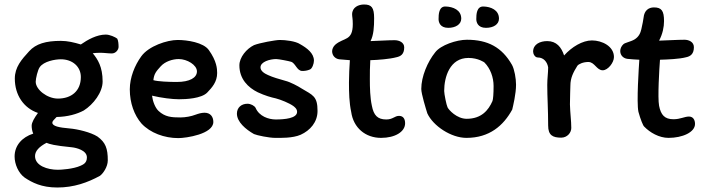

<svg xmlns="http://www.w3.org/2000/svg" viewBox="-20 -610 3134 855"><path d="M414 -2C384 -21 326 -35 290 -38C243 -42 213 -48 213 -64C213 -70 220 -77 232 -89C282 -90 323 -102 353 -118C396 -145 437 -199 437 -247C437 -313 415 -346 393 -373C404 -374 412 -375 426 -375C444 -375 462 -372 478 -372C496 -372 508 -389 508 -401C508 -413 507 -429 502 -438C493 -445 469 -456 451 -456C411 -456 370 -433 340 -412C310 -421 281 -428 251 -428C184 -428 140 -415 110 -382C76 -345 46 -311 46 -260C46 -187 85 -129 149 -107C133 -85 121 -65 121 -50C121 -40 123 -26 128 -15C78 1 45 38 45 87C45 121 62 161 90 181C123 203 165 225 235 225C309 225 370 203 425 173C439 163 460 133 460 104C460 51 450 24 414 -2ZM238 -171C190 -171 139 -211 139 -246C139 -260 148 -299 157 -311C175 -337 225 -346 251 -346C302 -346 340 -314 340 -267C340 -204 297 -171 238 -171ZM301 46C319 48 367 59 367 91C367 117 349 123 339 128C306 143 251 146 238 146C191 146 136 128 136 85C136 62 155 43 187 26C202 32 220 38 301 46Z M558 -212C558 -151 578 -97 610 -60C649 -18 712 5 774 5C809 5 930 -13 930 -67C930 -90 917 -108 891 -108C877 -108 864 -104 850 -99C832 -92 806 -87 783 -87C744 -87 715 -89 686 -116C671 -130 660 -159 657 -184C699 -174 747 -168 777 -168C808 -168 877 -171 903 -198C924 -220 947 -245 947 -285C947 -304 945 -338 910 -387C886 -421 814 -432 771 -432C724 -432 642 -405 609 -359C580 -319 558 -265 558 -212ZM776 -347C813 -347 857 -321 857 -292C857 -264 825 -245 767 -245C733 -245 682 -247 663 -253C666 -281 675 -292 696 -315C715 -336 748 -347 776 -347Z M1323 -216C1308 -226 1272 -245 1251 -250C1220 -259 1197 -265 1173 -276C1157 -283 1140 -294 1140 -310C1140 -335 1182 -347 1210 -347C1221 -347 1267 -338 1276 -335C1296 -329 1302 -294 1326 -294C1336 -294 1348 -295 1361 -301C1370 -305 1378 -326 1378 -340C1378 -373 1347 -396 1317 -413C1296 -427 1251 -432 1226 -432C1207 -432 1136 -419 1111 -409C1078 -393 1046 -355 1046 -319C1046 -258 1085 -220 1128 -199C1160 -184 1189 -176 1208 -172C1231 -166 1268 -151 1286 -138C1291 -134 1303 -126 1303 -112C1303 -83 1248 -78 1208 -78C1176 -78 1134 -92 1118 -130C1113 -139 1097 -148 1082 -148C1055 -148 1035 -131 1035 -104C1035 -67 1074 -34 1111 -13C1125 -7 1178 4 1206 4C1227 4 1283 6 1319 -10C1361 -29 1394 -66 1394 -116C1394 -182 1373 -186 1323 -216Z M1538 -342C1536 -311 1534 -274 1534 -243C1534 -197 1535 -153 1544 -111C1554 -41 1607 4 1677 4C1739 4 1784 -23 1784 -61C1784 -80 1776 -94 1757 -94C1737 -94 1730 -78 1700 -78C1661 -78 1644 -97 1636 -139C1628 -175 1627 -220 1627 -257C1627 -294 1627 -303 1629 -342C1664 -343 1715 -347 1745 -355C1764 -359 1780 -368 1780 -399C1780 -421 1758 -431 1737 -431C1706 -431 1666 -428 1630 -427C1644 -454 1646 -490 1646 -529C1646 -576 1635 -590 1601 -590C1577 -590 1548 -578 1548 -546C1548 -535 1551 -528 1551 -503C1551 -426 1511 -444 1473 -411C1464 -403 1459 -391 1459 -382C1459 -364 1471 -349 1490 -346Z M1965 -581C1934 -583 1933 -545 1933 -525C1933 -512 1939 -486 1976 -486C2008 -486 2034 -501 2034 -527C2034 -566 1997 -580 1965 -581ZM2134 -581C2102 -583 2101 -545 2101 -525C2101 -512 2107 -486 2144 -486C2177 -486 2202 -501 2202 -527C2202 -566 2165 -580 2134 -581ZM2260 -321C2215 -400 2152 -433 2059 -433C2013 -433 1942 -409 1918 -377C1884 -335 1856 -269 1856 -214C1856 -192 1877 -124 1883 -105C1909 -49 1989 4 2057 4C2160 4 2222 -51 2261 -122C2265 -139 2278 -192 2278 -233C2278 -260 2271 -301 2260 -321ZM2173 -160C2155 -119 2124 -81 2058 -81C2014 -81 1978 -121 1973 -132C1968 -142 1958 -192 1958 -205C1958 -267 1983 -352 2066 -352C2110 -352 2137 -332 2137 -332C2164 -305 2178 -265 2178 -227C2178 -192 2176 -168 2173 -160Z M2524 -40C2524 -72 2519 -106 2518 -145C2518 -188 2520 -208 2520 -229C2520 -263 2533 -288 2551 -317C2557 -325 2577 -334 2600 -334C2628 -334 2637 -297 2664 -297C2687 -297 2714 -331 2714 -356C2714 -404 2661 -430 2616 -430C2574 -430 2526 -401 2492 -363C2480 -400 2458 -427 2417 -427C2385 -427 2354 -413 2354 -380C2354 -370 2362 -354 2375 -354C2401 -354 2417 -334 2421 -310C2421 -285 2417 -261 2417 -232C2417 -207 2418 -173 2419 -148C2420 -118 2421 -85 2421 -51C2421 -8 2441 3 2479 3C2506 3 2524 -19 2524 -40Z M2773 -348C2786 -346 2813 -345 2827 -344C2825 -313 2814 -154 2823 -112C2832 -79 2844 -49 2849 -46C2874 -20 2915 4 2957 4C3019 4 3075 -21 3075 -58C3075 -77 3066 -91 3048 -91C3028 -91 3010 -79 2979 -79C2940 -79 2923 -98 2915 -139C2908 -175 2916 -305 2919 -344C2953 -345 3005 -347 3035 -355C3055 -359 3070 -370 3070 -400C3070 -423 3048 -433 3028 -433C2996 -433 2951 -430 2915 -429C2931 -459 2937 -490 2937 -516C2937 -562 2926 -577 2892 -577C2868 -577 2849 -563 2846 -532C2844 -517 2842 -508 2836 -480C2832 -463 2825 -446 2805 -434C2788 -424 2763 -420 2756 -413C2747 -405 2742 -393 2742 -383C2742 -365 2754 -351 2773 -348Z"/></svg>

Font: Itim
Style: Regular
Weight: 400
Designer: CadsonDemak Team
Foundry: Pablo Impallari
Version: Version 1.002;PS 001.002;hotconv 1.0.88;makeotf.lib2.5.64775